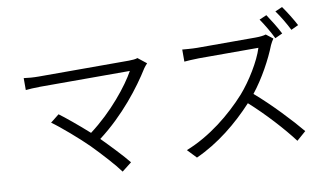

<svg xmlns="http://www.w3.org/2000/svg" viewBox="-85 -1036 2170 1267"><g transform="rotate(-10 1000.0 -402.5)"><path d="M463 -161C527 -96 606 -9 642 41L707 -10C667 -60 594 -136 534 -197C703 -325 829 -490 901 -606C907 -614 915 -625 925 -635L868 -680C855 -675 834 -673 809 -673C710 -673 254 -673 205 -673C170 -673 133 -676 106 -680V-600C125 -602 166 -605 205 -605C259 -605 714 -605 804 -605C754 -514 633 -361 481 -247C412 -309 327 -379 291 -405L233 -359C286 -322 403 -221 463 -161Z M1755 -811 1706 -790C1733 -751 1768 -692 1787 -651L1837 -674C1817 -714 1780 -774 1755 -811ZM1866 -846 1818 -825C1846 -787 1879 -731 1901 -687L1950 -710C1931 -747 1893 -809 1866 -846ZM1774 -651 1729 -686C1714 -681 1689 -678 1659 -678C1622 -678 1304 -678 1267 -678C1236 -678 1180 -683 1169 -684V-603C1178 -604 1232 -608 1267 -608C1300 -608 1631 -608 1666 -608C1640 -523 1565 -401 1497 -324C1392 -207 1245 -88 1084 -25L1141 35C1292 -33 1426 -143 1534 -260C1637 -168 1746 -48 1813 41L1875 -13C1809 -93 1687 -223 1581 -314C1652 -403 1717 -523 1751 -611C1756 -623 1768 -643 1774 -651Z"/></g></svg>

Font: ChiuKong Gothic CL Normal
Style: Regular
Weight: 350
Designer: Ryoko NISHIZUKA 西塚涼子 (kana, bopomofo & ideographs); Paul D. Hunt (Latin, Greek & Cyrillic); Sandoll Communications 산돌커뮤니
Foundry: Adobe
Version: Version 1.300